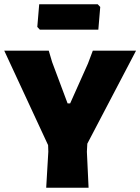

<svg xmlns="http://www.w3.org/2000/svg" viewBox="-28 -886 662 906"><path d="M382 -170 390 0H190L200 -170L199 -201L-8 -647H202L218 -593L291 -398H303L387 -586L410 -647H614L384 -208ZM445 -853 436 -746H160L148 -759L157 -866H433Z"/></svg>

Font: Luna Sans Black
Style: Regular
Weight: 900
Designer: Juan Pablo del Peral
Foundry: Huerta Tipografica
Version: Version 2.001; ttfautohint (v1.5)